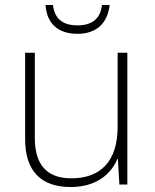

<svg xmlns="http://www.w3.org/2000/svg" viewBox="-20 -742 622 772"><path d="M421 -722H390C384 -670 354 -640 291 -640C230 -640 199 -669 193 -722H163C168 -648 213 -606 291 -606C368 -606 412 -648 421 -722ZM492 -530H453V-232C453 -92 383 -25 267 -25C172 -25 120 -76 120 -187V-530H81V-183C81 -55 144 10 264 10C368 10 427 -43 452 -103H454L460 0H492Z"/></svg>

Font: Noto Sans Meetei Mayek ExtraLight
Style: Regular
Weight: 200
Designer: Monotype Design Team and Neelakash Kshetrimayum
Foundry: Monotype Imaging Inc.
Version: Version 2.002